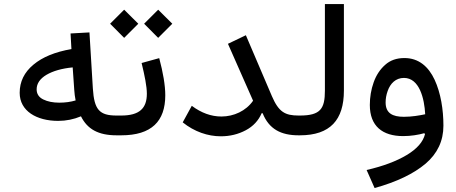

<svg xmlns="http://www.w3.org/2000/svg" viewBox="-20 -678 2286 962"><path d="M337.9 -432.1C256.3 -418 192.9 -392.1 147.5 -354C101.6 -315.9 78.6 -269 78.6 -212.9C78.6 -121.6 163.6 -72.3 271.5 -72.3C311.5 -72.3 349.6 -80.1 385.7 -95.2C417.5 -31.2 472.2 0 564 0H564.5V-99.1H564C478 -99.1 452.1 -128.4 445.3 -233.9L428.2 -515.6L333.5 -510.3ZM352.1 -226.6C353.5 -208.5 355 -193.8 358.9 -174.8C334.5 -167.5 307.1 -163.6 277.3 -163.6C245.6 -163.6 218.8 -168.9 196.8 -179.7C174.8 -190.4 163.6 -207.5 163.6 -230.5C163.6 -259.3 180.2 -283.7 212.9 -303.2C245.6 -322.3 289.1 -335 344.2 -340.3Z M689.5 -362.3C705.1 -298.3 715.8 -245.1 715.8 -208.5C715.8 -135.7 679.2 -99.1 587.4 -99.1H564.5C553.7 -99.1 548.3 -82.5 548.3 -49.8C548.3 -16.6 553.7 0 564.5 0H587.4C739.3 0 808.1 -70.3 808.1 -200.7C808.1 -251 796.9 -314.9 777.8 -386.7ZM602.1 -488.3 672.9 -559.1 602.1 -629.4 531.7 -559.1ZM772.5 -488.3 843.3 -559.1 772.5 -629.4 702.1 -559.1Z M1122.1 -458.5 1248 -173.3C1212.4 -122.1 1151.4 -94.2 1089.4 -94.2C1038.1 -94.2 988.3 -112.3 940.9 -147.9L895.5 -64.9C953.6 -18.1 1021.5 4.9 1086.4 4.9C1132.3 4.9 1173.8 -5.4 1211.4 -25.4C1249 -45.4 1275.4 -74.2 1291 -110.8H1295.9C1327.6 -31.2 1387.7 0 1476.1 0H1482.4V-99.1H1476.1C1408.2 -99.1 1376.5 -116.7 1342.3 -196.3L1211.9 -501.5Z M1482.4 -99.1C1472.2 -99.1 1465.8 -86.9 1465.8 -49.8C1465.8 -12.2 1472.2 0 1482.4 0C1634.8 0 1703.1 -77.6 1703.1 -224.1V-657.7H1607.9V-224.1C1607.9 -133.8 1586.4 -99.1 1482.4 -99.1Z M2109.4 -5.9C2100.1 32.7 2069.3 67.9 2018.1 98.6C1966.8 129.4 1899.4 154.8 1816.9 173.8L1856.9 264.2C1967.8 233.4 2052.7 192.4 2112.3 142.1C2171.9 91.3 2201.7 27.8 2201.7 -48.3C2201.7 -128.4 2188.5 -211.9 2157.7 -278.3C2127 -344.2 2078.1 -387.2 2006.3 -387.2C1967.3 -387.2 1935.1 -376 1909.7 -353C1883.8 -330.1 1864.7 -300.8 1852.1 -265.1C1839.4 -229.5 1833 -191.4 1833 -151.9C1833 -46.4 1896 3.9 2000 3.9C2039.1 3.9 2076.2 -2.4 2106 -10.7ZM2110.4 -105.5C2079.6 -99.1 2043.9 -92.8 2003.4 -92.8C1947.3 -92.8 1912.1 -110.4 1912.1 -164.6C1912.1 -184.1 1915.5 -203.1 1922.4 -222.2C1935.5 -259.8 1962.9 -287.6 2003.9 -287.6C2081.5 -287.6 2106.4 -184.1 2110.4 -105.5Z"/></svg>

Font: Estedad Medium
Style: Regular
Weight: 500
Designer: Amin Abedi
Version: Version 7.3